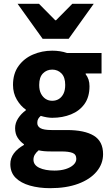

<svg xmlns="http://www.w3.org/2000/svg" viewBox="-20 -773 574 1004"><path d="M242 211Q184 211 136.5 197.5Q89 184 61.5 156.5Q34 129 34 85Q34 54 52.5 29Q71 4 105 -15V-19Q86 -32 72.5 -52.5Q59 -73 59 -103Q59 -130 75 -154.5Q91 -179 115 -196V-200Q88 -218 68 -252Q48 -286 48 -329Q48 -388 77 -428Q106 -468 153 -488Q200 -508 253 -508Q274 -508 293.5 -505Q313 -502 330 -496H511V-389H428V-385Q438 -372 443 -356.5Q448 -341 448 -322Q448 -266 422 -229.5Q396 -193 351.5 -175Q307 -157 253 -157Q240 -157 225 -159.5Q210 -162 193 -167Q184 -159 179.5 -151Q175 -143 175 -130Q175 -112 192 -102.5Q209 -93 250 -93H330Q422 -93 470.5 -63.5Q519 -34 519 33Q519 84 485 124.5Q451 165 389 188Q327 211 242 211ZM253 -246Q273 -246 288 -255.5Q303 -265 312 -283Q321 -301 321 -329Q321 -369 301.5 -389Q282 -409 253 -409Q224 -409 204.5 -389Q185 -369 185 -329Q185 -301 194.5 -283Q204 -265 219 -255.5Q234 -246 253 -246ZM265 119Q298 119 323.5 111Q349 103 364 89Q379 75 379 58Q379 34 359 26.5Q339 19 303 19H252Q226 19 210.5 17.5Q195 16 182 13Q168 25 161.5 36.5Q155 48 155 62Q155 90 185.5 104.5Q216 119 265 119ZM203 -570 72 -753H184L269 -667H273L358 -753H470L339 -570Z"/></svg>

Font: Source Sans 3
Style: Bold
Weight: 700
Designer: Paul D. Hunt
Foundry: Adobe
Version: Version 3.052;hotconv 1.1.0;makeotfexe 2.6.0